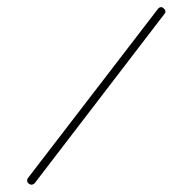

<svg xmlns="http://www.w3.org/2000/svg" viewBox="-20 -757 532 533"><path d="M434 -734Q438 -731 439 -727Q440 -723 438 -721L437 -719L76 -248Q75 -247 73 -246Q71 -245 69.5 -244.5Q68 -244 65.5 -244.5Q63 -245 60 -247Q56 -250 55.5 -254Q55 -258 56 -260L57 -262L419 -733Q420 -734 421 -735Q422 -736 426 -737Q430 -738 434 -734Z"/></svg>

Font: Sticks
Style: Regular
Weight: 400
Version: Version 1.1